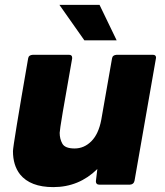

<svg xmlns="http://www.w3.org/2000/svg" viewBox="-20 -755 675 785"><path d="M198 10Q104 10 62 -42Q33 -79 33 -137Q33 -159 95 -516Q97 -530 114 -531H262Q275 -531 275 -519V-516Q224 -231 224 -212Q224 -187 235 -167.5Q246 -148 285 -148Q324 -148 353.5 -177.5Q383 -207 394 -265L438 -516Q440 -530 457 -531H605Q618 -531 618 -519L530 -16Q527 -1 511 0H386Q372 0 372 -14L378 -64Q303 10 198 10ZM457 -590H325L223 -735H387Z"/></svg>

Font: YamahaIndonesia935. App XBold
Style: Italic
Weight: 800
Italic angle: -10°
Designer: Dalton Maag Ltd
Foundry: Dalton Maag Ltd
Version: Version 1.002; January 01, 2024; Regular/Italic